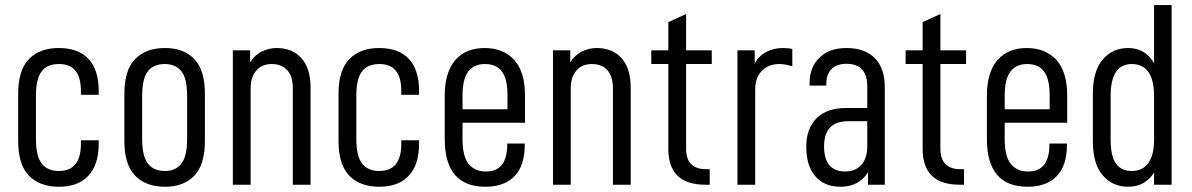

<svg xmlns="http://www.w3.org/2000/svg" viewBox="-20 -710 4582 738"><path d="M49.8 -168V-348.6Q49.8 -440.4 90.8 -482.4Q131.8 -525.4 206.1 -525.4Q280.3 -525.4 319.3 -484.4Q359.4 -442.4 359.4 -360.4V-345.7H291V-360.4Q291 -463.9 207 -463.9Q162.1 -463.9 140.6 -436.5Q118.2 -408.2 118.2 -340.8V-175.8Q118.2 -109.4 140.6 -81.1Q163.1 -52.7 206.1 -52.7Q291 -52.7 291 -157.2V-170.9H359.4V-158.2Q359.4 -76.2 319.3 -34.2Q280.3 7.8 207 7.8Q131.8 7.8 90.8 -35.2Q49.8 -78.1 49.8 -168Z M458 -168V-348.6Q458 -440.4 499 -482.4Q540 -525.4 614.3 -525.4Q686.5 -525.4 727.5 -482.4Q767.6 -439.5 767.6 -348.6V-168Q767.6 -78.1 727.5 -35.2Q686.5 7.8 614.3 7.8Q540 7.8 499 -35.2Q458 -78.1 458 -168ZM699.2 -175.8V-340.8Q699.2 -408.2 677.7 -435.5Q655.3 -463.9 613.3 -463.9Q570.3 -463.9 548.8 -436.5Q526.4 -408.2 526.4 -340.8V-175.8Q526.4 -109.4 548.8 -81.1Q571.3 -52.7 613.3 -52.7Q656.2 -52.7 677.7 -82Q699.2 -109.4 699.2 -175.8Z M875 -516.6H941.4V-469.7Q956.1 -495.1 983.4 -510.7Q1011.7 -525.4 1043 -525.4Q1104.5 -525.4 1139.6 -485.4Q1173.8 -445.3 1173.8 -374V0H1105.5V-371.1Q1105.5 -416 1084 -440.4Q1062.5 -463.9 1024.4 -463.9Q987.3 -463.9 965.8 -439.5Q943.4 -414.1 943.4 -371.1V0H875Z M1281.2 -168V-348.6Q1281.2 -440.4 1322.3 -482.4Q1363.3 -525.4 1437.5 -525.4Q1511.7 -525.4 1550.8 -484.4Q1590.8 -442.4 1590.8 -360.4V-345.7H1522.5V-360.4Q1522.5 -463.9 1438.5 -463.9Q1393.6 -463.9 1372.1 -436.5Q1349.6 -408.2 1349.6 -340.8V-175.8Q1349.6 -109.4 1372.1 -81.1Q1394.5 -52.7 1437.5 -52.7Q1522.5 -52.7 1522.5 -157.2V-170.9H1590.8V-158.2Q1590.8 -76.2 1550.8 -34.2Q1511.7 7.8 1438.5 7.8Q1363.3 7.8 1322.3 -35.2Q1281.2 -78.1 1281.2 -168Z M1757.8 -238.3V-176.8Q1757.8 -108.4 1781.2 -80.1Q1804.7 -50.8 1847.7 -50.8Q1929.7 -50.8 1929.7 -154.3V-158.2H1997.1V-155.3Q1997.1 -73.2 1958 -33.2Q1918.9 7.8 1845.7 7.8Q1689.5 7.8 1689.5 -175.8V-342.8Q1689.5 -432.6 1730.5 -479.5Q1770.5 -525.4 1842.8 -525.4Q1914.1 -525.4 1957 -479.5Q1998 -432.6 1998 -342.8V-238.3ZM1757.8 -340.8V-290H1930.7V-342.8Q1930.7 -408.2 1908.2 -436.5Q1886.7 -463.9 1843.8 -463.9Q1802.7 -463.9 1780.3 -435.5Q1757.8 -407.2 1757.8 -340.8Z M2105.5 -516.6H2171.9V-469.7Q2186.5 -495.1 2213.9 -510.7Q2242.2 -525.4 2273.4 -525.4Q2335 -525.4 2370.1 -485.4Q2404.3 -445.3 2404.3 -374V0H2335.9V-371.1Q2335.9 -416 2314.5 -440.4Q2293 -463.9 2254.9 -463.9Q2217.8 -463.9 2196.3 -439.5Q2173.8 -414.1 2173.8 -371.1V0H2105.5Z M2617.2 -463.9V-138.7Q2617.2 -98.6 2636.7 -79.1Q2656.2 -59.6 2694.3 -59.6H2708V0H2691.4Q2549.8 0 2548.8 -135.7V-463.9H2483.4V-516.6H2548.8V-625L2617.2 -656.2V-516.6H2715.8V-463.9Z M2814.5 -516.6H2880.9V-465.8Q2896.5 -495.1 2925.8 -510.7Q2954.1 -525.4 2989.3 -525.4Q3012.7 -525.4 3025.4 -521.5V-455.1Q2998 -463.9 2975.6 -463.9Q2934.6 -463.9 2909.2 -438.5Q2882.8 -412.1 2882.8 -367.2V0H2814.5Z M3380.9 -375V0H3316.4V-47.9Q3281.2 7.8 3210.9 7.8Q3147.5 7.8 3113.3 -33.2Q3079.1 -73.2 3079.1 -146.5Q3079.1 -215.8 3119.1 -255.9Q3158.2 -294.9 3233.4 -294.9H3313.5V-377.9Q3313.5 -464.8 3233.4 -464.8Q3196.3 -464.8 3176.8 -445.3Q3156.2 -424.8 3156.2 -388.7V-380.9H3091.8V-389.6Q3091.8 -453.1 3130.9 -489.3Q3168 -525.4 3233.4 -525.4Q3304.7 -525.4 3342.8 -486.3Q3380.9 -447.3 3380.9 -375ZM3313.5 -148.4V-244.1H3240.2Q3147.5 -244.1 3147.5 -147.5Q3147.5 -51.8 3227.5 -50.8Q3267.6 -50.8 3291 -76.2Q3313.5 -101.6 3313.5 -148.4Z M3594.7 -463.9V-138.7Q3594.7 -98.6 3614.3 -79.1Q3633.8 -59.6 3671.9 -59.6H3685.5V0H3668.9Q3527.3 0 3526.4 -135.7V-463.9H3460.9V-516.6H3526.4V-625L3594.7 -656.2V-516.6H3693.4V-463.9Z M3841.8 -238.3V-176.8Q3841.8 -108.4 3865.2 -80.1Q3888.7 -50.8 3931.6 -50.8Q4013.7 -50.8 4013.7 -154.3V-158.2H4081.1V-155.3Q4081.1 -73.2 4042 -33.2Q4002.9 7.8 3929.7 7.8Q3773.4 7.8 3773.4 -175.8V-342.8Q3773.4 -432.6 3814.5 -479.5Q3854.5 -525.4 3926.8 -525.4Q3998 -525.4 4041 -479.5Q4082 -432.6 4082 -342.8V-238.3ZM3841.8 -340.8V-290H4014.6V-342.8Q4014.6 -408.2 3992.2 -436.5Q3970.7 -463.9 3927.7 -463.9Q3886.7 -463.9 3864.3 -435.5Q3841.8 -407.2 3841.8 -340.8Z M4180.7 -168V-348.6Q4180.7 -437.5 4218.8 -481.4Q4255.9 -525.4 4316.4 -525.4Q4382.8 -525.4 4416 -466.8V-690.4H4483.4V0H4416V-46.9Q4381.8 7.8 4316.4 7.8Q4255.9 7.8 4218.8 -36.1Q4180.7 -79.1 4180.7 -168ZM4416 -174.8V-339.8Q4416 -463.9 4330.1 -463.9Q4249 -463.9 4249 -340.8V-175.8Q4249 -109.4 4269.5 -81.1Q4290 -52.7 4330.1 -52.7Q4372.1 -52.7 4394.5 -84Q4416 -114.3 4416 -174.8Z"/></svg>

Font: Dinish Condensed
Style: Regular
Weight: 400
Width: 3
Designer: Bert Driehuis
Foundry: Playbeing
Version: Version 3.006; git-39231f3c-release